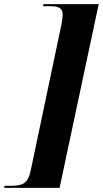

<svg xmlns="http://www.w3.org/2000/svg" viewBox="-74 -780 497 928"><path d="M-54 128H214L403 -760H136L134 -750H168C203 -750 229 -745 229 -708C229 -700 227 -682 223 -662L74 46C61 107 35 118 -21 118H-52Z"/></svg>

Font: Noto Serif Display Condensed ExtraBold
Style: Italic
Weight: 800
Width: 3
Italic angle: -12°
Designer: Monotype Design Team
Foundry: Monotype Imaging Inc.
Version: Version 2.009